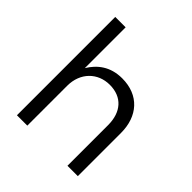

<svg xmlns="http://www.w3.org/2000/svg" viewBox="-196 -869 1008 1008"><g transform="rotate(45 308.0 -365.0)"><path d="M163 -427V-730H86V0H163V-296C163 -393 229 -458 318 -458C409 -458 461 -398 461 -302V0H538V-321C538 -444 465 -528 340 -528C251 -528 197 -483 163 -427Z"/></g></svg>

Font: Mission
Style: Regular
Weight: 400
Version: Version 1.000;FEAKit 1.0